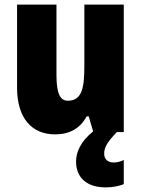

<svg xmlns="http://www.w3.org/2000/svg" viewBox="-20 -573 611 833"><path d="M432 94C432 66 445 44 487 0H517V-553H346V-289C346 -194 337 -136 274 -136C238 -136 225 -174 225 -248V-553H54V-193C54 -60 118 10 219 10C281 10 327 -15 356 -68H365L384 -3C328 43 310 88 310 128C310 198 357 240 439 240C473 240 499 233 517 226V121C506 127 490 132 473 132C447 132 432 117 432 94Z"/></svg>

Font: Noto Sans Hebrew Condensed Black
Style: Regular
Weight: 900
Width: 3
Designer: Monotype Design Team
Foundry: Monotype Imaging Inc.
Version: Version 2.004